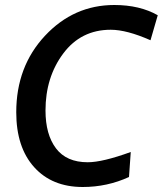

<svg xmlns="http://www.w3.org/2000/svg" viewBox="-20 -734 651 768"><path d="M311 14Q188 14 116.5 -65.5Q45 -145 45 -285Q45 -468 160 -591Q275 -714 437 -714Q539 -714 611 -673L582 -573Q487 -615 423 -615Q304 -615 233 -520Q162 -425 162 -292Q162 -196 204 -140.5Q246 -85 331 -85Q390 -85 503 -126L496 -26Q409 14 311 14Z"/></svg>

Font: Cabin
Style: Medium Italic
Weight: 500
Designer: Pablo Impallari
Foundry: Pablo Impallari. www.impallari.com Igino Marini. www.ikern.com
Version: Version 1.005